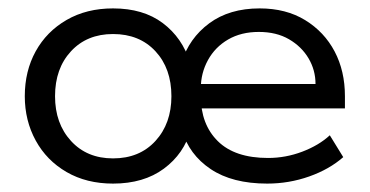

<svg xmlns="http://www.w3.org/2000/svg" viewBox="-20 -427 880 457"><path d="M249 10Q186 10 138.5 -17.5Q91 -45 65 -92.5Q39 -140 39 -198Q39 -258 65 -305Q91 -352 138.5 -379.5Q186 -407 249 -407Q321 -407 367.5 -372Q414 -337 432 -279L412 -278Q430 -336 478 -371.5Q526 -407 598 -407Q661 -407 706.5 -379Q752 -351 776.5 -304.5Q801 -258 801 -198V-169H428V-227H731Q731 -260 714.5 -288Q698 -316 668 -333.5Q638 -351 596 -351Q554 -351 523 -333Q492 -315 475 -284Q458 -253 458 -217V-198Q458 -131 498.5 -91Q539 -51 618 -51Q660 -51 699.5 -66Q739 -81 765 -105L797 -53Q764 -24 716 -7Q668 10 616 10Q533 10 481.5 -24.5Q430 -59 413 -117L434 -118Q418 -61 370 -25.5Q322 10 249 10ZM249 -50Q312 -50 350 -91.5Q388 -133 388 -198Q388 -264 350 -305Q312 -346 249 -346Q187 -346 149 -305Q111 -264 111 -198Q111 -133 149 -91.5Q187 -50 249 -50Z"/></svg>

Font: Rokkitt SemiBold
Style: Regular
Weight: 400
Version: Version 3.103